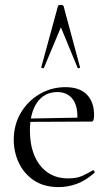

<svg xmlns="http://www.w3.org/2000/svg" viewBox="-20 -750 448 782"><path d="M219 12Q158.8 12 118.1 -15.4Q77.4 -42.8 56.7 -86.9Q36 -131 36 -180.4Q36 -241 64.2 -289.4Q92.4 -337.8 140.6 -366.4Q188.8 -395 246.8 -395Q304.2 -395 333.7 -364.8Q363.2 -334.6 363.2 -280.8Q363.2 -267.8 360.8 -261.2Q358.4 -254.6 351.4 -254.6H294.6Q299 -315.6 276.8 -345.3Q254.6 -375 213.6 -375Q160.8 -375 131.3 -332.8Q101.8 -290.6 101.8 -217.8Q101.8 -161.4 119.8 -117.4Q137.8 -73.4 172.8 -48.4Q207.8 -23.4 258 -23.4Q292 -23.4 314.1 -33.3Q336.2 -43.2 358 -56.2Q360 -58.2 363.5 -53.8Q367 -49.4 365 -46.4Q329.6 -15 293.5 -1.5Q257.4 12 219 12ZM84.4 -253.6 83.4 -267 309.6 -271V-254.6ZM306 -476Q308 -474 302.6 -472.5Q297.2 -471 296 -474L228 -638.8L159 -474Q158 -471 152.5 -472.5Q147 -474 148 -476L216 -725Q217 -730 227 -730Q237 -730 239 -725Z"/></svg>

Font: Cormorant Infant Light
Style: Regular
Weight: 300
Designer: Christian Thalmann (Catharsis Fonts)
Foundry: Catharsis Fonts
Version: Version 4.001